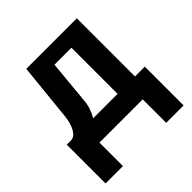

<svg xmlns="http://www.w3.org/2000/svg" viewBox="-184 -657 960 960"><g transform="rotate(-45 296.0 -177.0)"><path d="M145.5 -519.5H502.9V-108.4H572.3V166H449.2V0H143.6V166H20.5V-108.4H49.8Q75.2 -108.4 92.8 -139.2Q110.4 -169.9 115.2 -220.7ZM259.8 -434.6 238.3 -205.1Q236.3 -177.7 228 -153.3Q219.7 -128.9 207 -108.4H379.9V-434.6Z"/></g></svg>

Font: Dinish
Style: Bold
Weight: 700
Designer: Bert Driehuis
Foundry: Playbeing
Version: Version 3.006; git-39231f3c-release